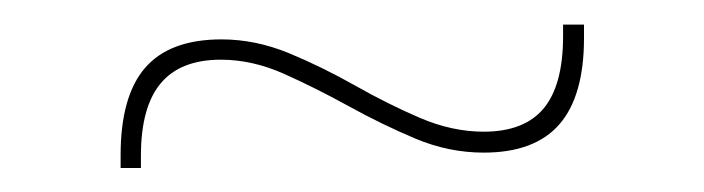

<svg xmlns="http://www.w3.org/2000/svg" viewBox="-20 -370 572 156"><path d="M373 -246Q344.5 -246 317.2 -257.5Q290 -269 263.2 -283.8Q236.5 -298.5 210.8 -310Q185 -321.5 159.5 -321.5Q126.5 -321.5 110.5 -302.2Q94.5 -283 94.5 -243.5V-233.5H78V-244Q78 -292 98 -315Q118 -338 160 -338Q187.5 -338 214.8 -326.8Q242 -315.5 268.5 -300.5Q295 -285.5 321.2 -274.2Q347.5 -263 373 -263Q406 -263 421.8 -282Q437.5 -301 437.5 -340.5V-350H454.5V-339Q454.5 -292 434.5 -269Q414.5 -246 373 -246Z"/></svg>

Font: Anek Kannada Thin
Style: Regular
Weight: 250
Version: Version 1.003